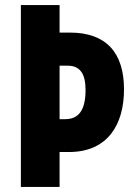

<svg xmlns="http://www.w3.org/2000/svg" viewBox="-20 -734 527 754"><path d="M467 -383C467 -527 397 -606 255 -606H214V-714H62V0H214V-137H251C403 -137 467 -245 467 -383ZM236 -266H214V-476H246C293 -476 316 -446 316 -381C316 -300 288 -266 236 -266Z"/></svg>

Font: Noto Sans Devanagari ExtraCondensed ExtraBold
Style: Regular
Weight: 800
Width: 2
Designer: Jelle Bosma - Monotype Design Team
Foundry: Monotype Imaging Inc.
Version: Version 2.004